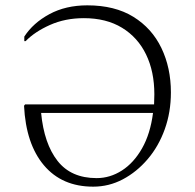

<svg xmlns="http://www.w3.org/2000/svg" viewBox="-20 -690 730 719"><path d="M329 9Q212 9 144.5 -71Q77 -151 70 -294L74 -299H557Q558 -318 558 -337Q558 -422 527 -486Q496 -550 437 -586Q378 -622 294 -622Q224 -622 167 -596.5Q110 -571 76 -536H71V-553Q104 -604 165 -637Q226 -670 307 -670Q410 -670 479.5 -627Q549 -584 584.5 -510Q620 -436 620 -344Q620 -270 597 -206Q574 -142 533 -94Q492 -46 440 -18.5Q388 9 329 9ZM342 -23Q392 -23 436.5 -51.5Q481 -80 512 -134.5Q543 -189 553 -267H134Q145 -152 195.5 -87.5Q246 -23 342 -23Z"/></svg>

Font: Spectral SC ExtraLight
Style: Regular
Weight: 275
Designer: Jean-Baptiste Levee
Foundry: Production Type
Version: Version 2.001